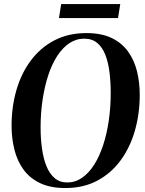

<svg xmlns="http://www.w3.org/2000/svg" viewBox="-20 -915 712 946"><path d="M302 11.5Q228 11.5 177 -13Q126 -37.5 95.2 -80.2Q64.5 -123 50.8 -178.5Q37 -234 37 -295.5Q37 -389 61 -471.5Q85 -554 132 -617Q179 -680 247.8 -716Q316.5 -752 405.5 -752Q479.5 -752 530 -727.8Q580.5 -703.5 611 -661Q641.5 -618.5 655 -563.8Q668.5 -509 668.5 -448Q668.5 -355 644.8 -271.8Q621 -188.5 574.2 -124.8Q527.5 -61 459.2 -24.8Q391 11.5 302 11.5ZM311 -16Q351 -16 384.2 -39Q417.5 -62 443.8 -103.2Q470 -144.5 488.2 -200Q506.5 -255.5 516 -321Q525.5 -386.5 525.5 -457Q525.5 -511 519.5 -559.2Q513.5 -607.5 499 -644.8Q484.5 -682 459.2 -703.2Q434 -724.5 395 -724.5Q355 -724.5 321.5 -702Q288 -679.5 261.8 -639Q235.5 -598.5 217.5 -543.5Q199.5 -488.5 189.8 -423.2Q180 -358 180 -286.5Q180 -232.5 186.8 -183.8Q193.5 -135 208.5 -97.2Q223.5 -59.5 248.8 -37.8Q274 -16 311 -16ZM281.5 -895H572.5L561.5 -826H270.5Z"/></svg>

Font: Merriweather 144pt SemiBold
Style: Italic
Weight: 600
Italic angle: -7.8°
Version: Version 2.101